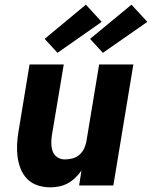

<svg xmlns="http://www.w3.org/2000/svg" viewBox="-20 -797 653 825"><path d="M197 8Q168 8 142 -0.5Q116 -9 97.5 -27.5Q79 -46 69 -71Q59 -96 55.5 -123Q52 -150 53.5 -178.5Q55 -207 60 -235L107 -520H254L203 -216Q200 -198 200.5 -180Q201 -162 206.5 -146.5Q212 -131 226 -121.5Q240 -112 258 -112Q274 -112 290.5 -116Q307 -120 320 -131Q333 -142 340.5 -157Q348 -172 351 -188L406 -520H553L467 0H320L330 -64Q318 -47 303.5 -33Q289 -19 271.5 -9.5Q254 0 234.5 4Q215 8 197 8ZM422 -570 367 -630 545 -777 613 -703ZM227 -570 172 -630 349 -777 417 -703Z"/></svg>

Font: Iosevka Aile Heavy
Style: Italic
Weight: 900
Italic angle: -9°
Designer: Belleve Invis
Foundry: Belleve Invis
Version: Version 31.1.0; ttfautohint (v1.8.4)